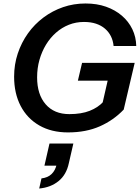

<svg xmlns="http://www.w3.org/2000/svg" viewBox="-20 -750 804 1102"><path d="M370 10Q275 10 205.5 -30Q136 -70 98.5 -142Q61 -214 61 -310Q61 -380 82 -443Q103 -506 140.5 -558.5Q178 -611 229.5 -649.5Q281 -688 342 -709Q403 -730 471 -730Q536 -730 588.5 -711.5Q641 -693 679.5 -660Q718 -627 739.5 -582.5Q761 -538 762 -486H632Q629 -517 616.5 -542Q604 -567 582.5 -585.5Q561 -604 531 -614Q501 -624 462 -624Q416 -624 375.5 -608Q335 -592 301.5 -562.5Q268 -533 244 -493.5Q220 -454 206.5 -406.5Q193 -359 193 -306Q193 -208 242 -151.5Q291 -95 378 -95Q447 -95 495 -114Q543 -133 573 -166L690 -121Q632 -60 553 -25Q474 10 370 10ZM560 -121 605 -318 630 -287H427L451 -389H753L690 -121ZM205 332 218 274Q254 270 276 249Q298 228 306 191L349 201H235L264 74H401L375 187Q361 253 316 289.5Q271 326 205 332Z"/></svg>

Font: Instrument Sans SemiBold
Style: Italic
Weight: 600
Italic angle: -13°
Designer: Rodrigo Fuenzalida
Foundry: fragTYPE
Version: Version 1.000;gftools[0.9.28]